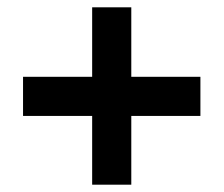

<svg xmlns="http://www.w3.org/2000/svg" viewBox="-20 -616 612 525"><path d="M339 -406H528V-299H339V-111H232V-299H43V-406H232V-596H339Z"/></svg>

Font: Noto Sans New Tai Lue
Style: Regular
Weight: 400
Designer: Monotype Design Team
Foundry: Monotype Imaging Inc.
Version: Version 2.003